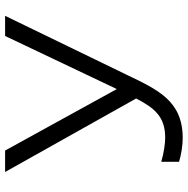

<svg xmlns="http://www.w3.org/2000/svg" viewBox="-12 -698 719 734"><g transform="rotate(-90 347.0 -330.5)"><path d="M188 -58C166 -58 130 -63 96 -73V-5C121 3 159 9 186 9C329 9 371 -85 430 -208L654 -670H577L374 -243L139 -670H57L338 -169C301 -98 268 -58 188 -58Z"/></g></svg>

Font: LT Wave Alt Light
Style: Regular
Weight: 300
Designer: Daniel Lyons
Version: Version 2.5 (Glyphs App)